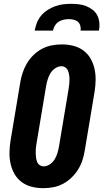

<svg xmlns="http://www.w3.org/2000/svg" viewBox="-20 -975 540 1003"><path d="M207 8Q176 8 147 1Q118 -6 94.5 -23Q71 -40 56.5 -65Q42 -90 35.5 -118.5Q29 -147 29.5 -178Q30 -209 35 -240L86 -545Q90 -570 98.5 -595.5Q107 -621 121 -644.5Q135 -668 155 -687.5Q175 -707 199.5 -720Q224 -733 250.5 -738Q277 -743 302 -743Q333 -743 362 -736Q391 -729 414.5 -712Q438 -695 452.5 -670Q467 -645 473.5 -616.5Q480 -588 479.5 -557Q479 -526 474 -495L423 -190Q419 -165 411 -139.5Q403 -114 388.5 -90.5Q374 -67 354 -47.5Q334 -28 309.5 -15Q285 -2 258.5 3Q232 8 207 8ZM208 -106Q225 -106 241 -117Q257 -128 266 -143.5Q275 -159 280 -175.5Q285 -192 288 -209L339 -514Q341 -526 342 -538Q343 -550 343 -561.5Q343 -573 341 -584.5Q339 -596 335 -606Q331 -616 321.5 -622.5Q312 -629 301 -629Q284 -629 268 -618Q252 -607 243 -591.5Q234 -576 229 -559.5Q224 -543 221 -526L170 -221Q168 -209 167 -197Q166 -185 166.5 -173.5Q167 -162 168.5 -150.5Q170 -139 174 -129Q178 -119 187.5 -112.5Q197 -106 208 -106ZM161 -815Q165 -836 173 -856.5Q181 -877 195.5 -894Q210 -911 229 -923Q248 -935 268.5 -942.5Q289 -950 310 -952.5Q331 -955 352 -955Q373 -955 393 -952.5Q413 -950 431.5 -942.5Q450 -935 465 -923Q480 -911 488.5 -894Q497 -877 499 -856.5Q501 -836 497 -815H401Q403 -828 399.5 -840.5Q396 -853 387 -861Q378 -869 365 -872Q352 -875 339 -875Q326 -875 312 -872Q298 -869 286 -861Q274 -853 266.5 -840.5Q259 -828 257 -815Z"/></svg>

Font: Iosevka Curly Slab Heavy
Style: Italic
Weight: 900
Italic angle: -9°
Monospace: yes
Designer: Belleve Invis
Foundry: Belleve Invis
Version: Version 22.1.2; ttfautohint (v1.8.4)